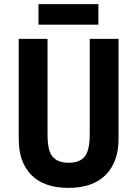

<svg xmlns="http://www.w3.org/2000/svg" viewBox="-20 -903 667 933"><path d="M556 -226Q556 -117 494 -53.5Q432 10 312 10Q195 10 133 -52Q71 -114 71 -228V-714H211V-248Q211 -168 237 -140Q263 -112 314 -112Q367 -112 391.5 -142Q416 -172 416 -249V-714H556ZM458 -883V-783H167V-883Z"/></svg>

Font: Noto Sans Gurmukhi UI Condensed
Style: Bold
Weight: 700
Width: 3
Designer: Jelle Bosma - Monotype Design Team
Foundry: Monotype Imaging Inc.
Version: Version 2.004; ttfautohint (v1.8.4.7-5d5b)